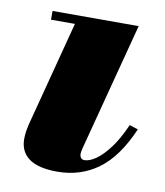

<svg xmlns="http://www.w3.org/2000/svg" viewBox="-61 -512 492 573"><g transform="rotate(10 185.0 -225.0)"><path d="M149.5 10Q92 10 64 -10.5Q36 -31 36 -69Q36 -83.5 38 -94.2Q40 -105 41.5 -112L125.5 -433.5H53V-460H314L213 -74.5Q212 -70.5 210.8 -65Q209.5 -59.5 209.5 -54.5Q209.5 -47.5 213 -42.8Q216.5 -38 224 -38Q239 -38 258.5 -51.5Q278 -65 299 -93Q320 -121 339 -164.5L365 -156Q327 -68 273.5 -29Q220 10 149.5 10Z"/></g></svg>

Font: Bodoni Moda 9pt Black
Style: Italic
Weight: 900
Italic angle: -13°
Designer: Owen Earl
Foundry: indestructible type
Version: Version 2.004